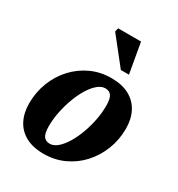

<svg xmlns="http://www.w3.org/2000/svg" viewBox="-167 -789 845 912"><g transform="rotate(30 256.0 -333.0)"><path d="M306.5 -460Q365.5 -460 405.2 -438.2Q445 -416.5 465.2 -377.2Q485.5 -338 485.5 -286Q485.5 -224.5 464.2 -170.5Q443 -116.5 405.2 -75.2Q367.5 -34 316.5 -10.5Q265.5 13 205.5 13Q146.5 13 106.8 -8.8Q67 -30.5 47 -69.8Q27 -109 27 -161Q27 -222 48 -276.2Q69 -330.5 107 -371.8Q145 -413 195.8 -436.5Q246.5 -460 306.5 -460ZM207 -43Q228 -43 248.8 -60.5Q269.5 -78 287.8 -108Q306 -138 320 -175.5Q334 -213 342 -253.8Q350 -294.5 350 -333.5Q350 -372 339 -387.8Q328 -403.5 305.5 -403.5Q284.5 -403.5 263.8 -386Q243 -368.5 224.8 -338.8Q206.5 -309 192.5 -271.2Q178.5 -233.5 170.2 -192.8Q162 -152 162 -113.5Q162 -75 173.2 -59Q184.5 -43 207 -43ZM369.5 -515.5H325L210 -660.5L215 -680.5H340.5Z"/></g></svg>

Font: Newsreader 16pt 16pt
Style: Bold Italic
Weight: 700
Italic angle: -17°
Version: Version 1.003